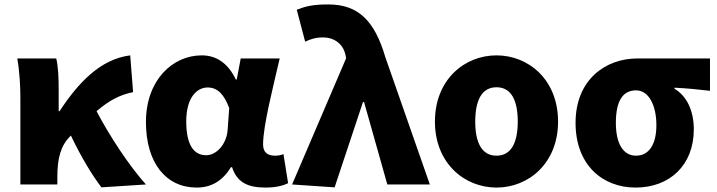

<svg xmlns="http://www.w3.org/2000/svg" viewBox="-20 -833 3239 867"><path d="M639 0C564 -83 474 -220 416 -331C476 -382 523 -405 581 -417L568 -583C433 -566 333 -459 249 -331H245V-427C245 -481 243 -532 234 -569H58C69 -508 72 -437 72 -392V0H239V-35C239 -121 255 -176 298 -219L300 -221C350 -117 397 -41 438 13Z M868 14C934 14 985 -16 1023 -78H1028C1050 -10 1098 14 1179 14C1226 14 1260 5 1281 -6L1260 -137C1247 -132 1234 -130 1223 -130C1191 -130 1168 -142 1168 -181C1168 -265 1213 -439 1243 -569H1067L1049 -474H1045C1008 -551 954 -583 891 -583C759 -583 639 -471 639 -282C639 -98 729 14 868 14ZM911 -132C856 -132 821 -177 821 -285C821 -394 870 -438 918 -438C964 -438 993 -404 1015 -345L1008 -248C1004 -183 958 -132 911 -132Z M1491 13 1619 -372H1624L1729 0H1921L1720 -575C1671 -742 1596 -813 1462 -813C1391 -813 1359 -804 1320 -789L1358 -645C1385 -657 1405 -664 1441 -664C1486 -664 1529 -637 1540 -585L1543 -570L1299 0Z M2222 14C2367 14 2500 -96 2500 -284C2500 -473 2367 -583 2222 -583C2077 -583 1944 -473 1944 -284C1944 -96 2077 14 2222 14ZM2222 -130C2155 -130 2126 -190 2126 -284C2126 -379 2155 -439 2222 -439C2289 -439 2318 -379 2318 -284C2318 -190 2289 -130 2222 -130Z M2850 14C3004 14 3113 -87 3113 -249C3113 -333 3081 -400 3026 -432V-437C3085 -434 3124 -430 3186 -423V-569H2858C2715 -569 2579 -474 2579 -278C2579 -89 2700 14 2850 14ZM2852 -130C2795 -130 2761 -183 2761 -278C2761 -383 2796 -425 2852 -425C2911 -425 2944 -355 2944 -268C2944 -180 2910 -130 2852 -130Z"/></svg>

Font: Noto Sans Korean Black
Style: Bold
Weight: 900
Designer: Ryoko NISHIZUKA (kana & ideographs); Paul D. Hunt (Latin, Greek & Cyrillic); Wenlong ZHANG (bopomofo); Sandoll Communica
Foundry: Adobe Systems Incorporated
Version: Version 1.000;PS 1;hotconv 1.0.78;makeotf.lib2.5.61930